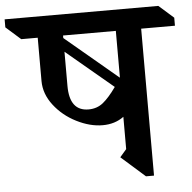

<svg xmlns="http://www.w3.org/2000/svg" viewBox="-115 -841 908 906"><g transform="rotate(-5 339.0 -388.0)"><path d="M738 -686H578V10H540L427 -90L458 -126V-279Q416 -248 358 -248Q298 -248 234.5 -280Q171 -312 129.5 -366Q88 -420 88 -481V-686H10L-60 -748V-786H668L738 -724ZM208 -686V-674L457 -465L458 -466V-686ZM430 -423 208 -609V-447Q208 -328 298 -328Q338 -328 367 -351.5Q396 -375 430 -423Z"/></g></svg>

Font: Inknut
Style: Antiqua
Weight: 400
Designer: Claus Eggers Srensen
Foundry: Claus Eggers Srensen
Version: Version 1.000; ttfautohint (v1.2) -l 7 -r 28 -G 50 -x 13 -D 